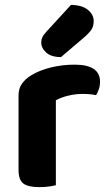

<svg xmlns="http://www.w3.org/2000/svg" viewBox="-20 -760 445 787"><path d="M209 -1Q199 2 181 4.5Q163 7 141 7Q96 7 76 -7.5Q56 -22 56 -64V-369Q56 -397 70 -417Q84 -437 109 -452Q142 -472 188.5 -483.5Q235 -495 286 -495Q390 -495 390 -425Q390 -408 385 -394Q380 -380 374 -370Q351 -375 318 -375Q289 -375 260 -368Q231 -361 209 -349ZM271 -740Q317 -739 340.5 -719.5Q364 -700 364 -674Q364 -653 355 -639Q346 -625 324 -606L230 -526Q190 -526 169.5 -544.5Q149 -563 149 -586Q149 -597 153.5 -607Q158 -617 171 -631Z"/></svg>

Font: Baloo Bhai 2
Style: Bold
Weight: 700
Designer: Supriya Tembe, Noopur Datye and Ek Type
Foundry: Ek Type
Version: Version 1.640;PS 1.000;hotconv 16.6.51;makeotf.lib2.5.65220;